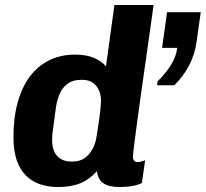

<svg xmlns="http://www.w3.org/2000/svg" viewBox="-20 -740 825 770"><path d="M214 10Q157 10 117 -11.5Q77 -33 55.5 -77Q34 -121 34 -190Q34 -268 51 -329.5Q68 -391 100 -433.5Q132 -476 178 -498.5Q224 -521 281 -521Q325 -521 355.5 -508.5Q386 -496 405 -474L439 -720H596Q580 -606 567.5 -518Q555 -430 545.5 -363.5Q536 -297 530 -250.5Q524 -204 520 -174.5Q516 -145 514.5 -129.5Q513 -114 513 -109Q513 -102 517.5 -96Q522 -90 532 -90Q539 -90 547 -92.5Q555 -95 562 -97L549 -6Q517 10 460 10Q416 10 394 -5.5Q372 -21 369 -54Q340 -21 303 -5.5Q266 10 214 10ZM268 -92Q300 -92 319.5 -106Q339 -120 350.5 -141.5Q362 -163 366 -185Q378 -257 381.5 -290.5Q385 -324 385 -336Q385 -372 365.5 -396Q346 -420 308 -420Q274 -420 253 -405.5Q232 -391 221 -367Q210 -343 205 -314Q198 -260 194 -232.5Q190 -205 189.5 -194Q189 -183 189 -178Q189 -151 198 -131.5Q207 -112 224.5 -102Q242 -92 268 -92ZM610 -398 612 -414Q645 -446 665.5 -479Q686 -512 691 -548H630L650 -691H785L768 -570Q761 -521 738 -477Q715 -433 679 -398Z"/></svg>

Font: Chivo Mono Medium
Style: Bold Italic
Weight: 700
Italic angle: -8.05°
Monospace: yes
Version: Version 1.008